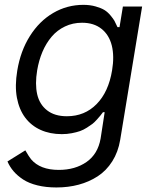

<svg xmlns="http://www.w3.org/2000/svg" viewBox="-20 -573 649 808"><path d="M217.3 215.9Q172.9 215.9 137.3 207Q101.6 198.2 77.4 182.4Q53.3 166.5 37.3 147.9Q21.3 129.3 11.4 106.5L86.6 59.7Q102.3 87 110.8 97.3Q148.8 142 227.3 142Q296.2 142 344.1 108.7Q392 75.3 403.4 9.9L420.5 -100.9H413.4Q404.8 -89.8 401.8 -85.9Q398.8 -82 387.8 -69.8Q376.8 -57.5 368.8 -51.5Q360.8 -45.5 345.9 -35.9Q331 -26.3 316.6 -21.3Q302.2 -16.3 282.1 -12.4Q262.1 -8.5 240.1 -8.5Q190.3 -8.5 150.9 -26.3Q111.5 -44 85.9 -78.1Q60.4 -112.2 51.1 -161.9Q41.9 -211.6 52.6 -275.6Q66.1 -358.3 105.8 -421.3Q145.6 -484.4 204 -518.5Q262.4 -552.6 331 -552.6Q359.4 -552.6 382.8 -545.8Q406.2 -539.1 419.7 -530.7Q433.2 -522.4 445.1 -508Q457 -493.6 461.5 -485.6Q465.9 -477.6 471.9 -464.1Q473.7 -460.6 474.4 -458.8H483L497.2 -545.5H578.1L485.8 15.6Q477.3 66.8 452.4 106Q427.6 145.2 391.2 168.9Q354.8 192.5 311.1 204.2Q267.4 215.9 217.3 215.9ZM261.4 -83.8Q336.3 -83.8 386.5 -134.9Q436.8 -186.1 451.7 -277Q461.6 -336.3 450.5 -381.2Q439.3 -426.1 407.1 -451.7Q375 -477.3 325.3 -477.3Q286.2 -477.3 253.4 -461.6Q220.5 -446 197.3 -418.5Q174 -391 158.7 -355.1Q143.5 -319.2 136.4 -277Q126.8 -219.1 136.5 -176.3Q146.3 -133.5 178.1 -108.7Q209.9 -83.8 261.4 -83.8Z"/></svg>

Font: Karasuma Gothic
Style: Italic
Weight: 400
Italic angle: -9.39999°
Designer: Rasmus Andersson / Ryoko Nishizuka
Foundry: Genbu
Version: Version 1.00